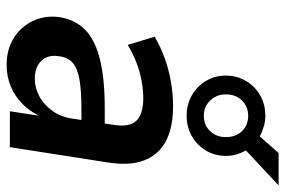

<svg xmlns="http://www.w3.org/2000/svg" viewBox="-164 -706 880 593"><g transform="rotate(90 276.5 -410.0)"><path d="M181 10Q133 10 98 -12Q63 -34 45.5 -70.5Q28 -107 33 -150Q40 -200 71.5 -231.5Q103 -263 163 -278Q223 -293 314 -293H376L366 -221H317Q261 -221 226.5 -215Q192 -209 174.5 -194Q157 -179 154 -150Q149 -117 168.5 -97Q188 -77 224 -77Q252 -77 278 -91Q304 -105 323 -131.5Q342 -158 347 -194L366 -320Q374 -368 354 -390Q334 -412 283 -412Q246 -412 204.5 -401Q163 -390 119 -364L94 -447Q126 -466 161 -478.5Q196 -491 233.5 -497.5Q271 -504 308 -504Q376 -504 418 -481Q460 -458 476.5 -413Q493 -368 482 -301L435 0H324L340 -103H344Q329 -67 304 -41.5Q279 -16 248 -3Q217 10 181 10ZM338 -546Q303 -546 275 -562Q247 -578 230.5 -605.5Q214 -633 214 -667Q214 -701 230.5 -729Q247 -757 275 -773Q303 -789 338 -789Q356 -789 372 -784Q388 -779 402 -772L453 -830H553L445 -729Q453 -715 457.5 -700Q462 -685 462 -667Q462 -633 445.5 -605.5Q429 -578 401 -562Q373 -546 338 -546ZM338 -599Q367 -599 385.5 -618.5Q404 -638 404 -667Q404 -698 385.5 -717Q367 -736 338 -736Q310 -736 291 -717Q272 -698 272 -667Q272 -638 291 -618.5Q310 -599 338 -599Z"/></g></svg>

Font: Nunito Sans 10pt SemiCondensed
Style: Bold Italic
Weight: 700
Width: 4
Italic angle: -9°
Designer: Vernon Adams
Foundry: Vernon Adams
Version: Version 3.101;gftools[0.9.27]